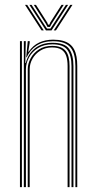

<svg xmlns="http://www.w3.org/2000/svg" viewBox="-20 -769 396 789"><path d="M289.8 0V-497.5Q289.8 -522.2 285.2 -541.2Q280.8 -560.2 270.4 -573.2Q260 -586.2 242.1 -592.9Q224.2 -599.5 197.5 -599.5Q157.5 -599.5 130.2 -581.5Q103 -563.5 89.8 -533.8H87.8L94 -600H102V-593.2L96 -556.5H98Q115.8 -582.8 141.4 -594.4Q167 -606 198.2 -606Q221.2 -606 238.1 -601.4Q255 -596.8 266.4 -587.9Q277.8 -579 284.6 -565.9Q291.5 -552.8 294.5 -535.6Q297.5 -518.5 297.5 -497.5V0ZM62 0V-600H70V0ZM94 0V-484.5Q94 -507.2 105.8 -529.2Q117.5 -551.2 139.9 -565.9Q162.2 -580.5 194 -580.5Q214.8 -580.5 228.6 -575Q242.5 -569.5 250.6 -558.9Q258.8 -548.2 262.2 -532.9Q265.8 -517.5 265.8 -497.5V0H257.8V-497.5Q257.8 -522.2 252 -539.2Q246.2 -556.2 232.4 -565.1Q218.5 -574 193.5 -574Q166.5 -574 145.9 -561.1Q125.2 -548.2 113.6 -527.8Q102 -507.2 102 -484.5V0ZM78 0V-600H86L84 -510.2H86Q95 -547 123.4 -570.1Q151.8 -593.2 195.8 -593.2Q245.8 -593.2 263.8 -568.5Q281.8 -543.8 281.8 -497.5V0H273.8V-497.5Q273.8 -540.8 257.1 -563.8Q240.5 -586.8 195 -586.8Q160.5 -586.8 136.2 -571.6Q112 -556.5 99.2 -533Q86.5 -509.5 86.5 -484.5V0ZM82.8 -749H91.8L159.8 -644H150.8ZM100.8 -749H109.8L163 -666.5L173.2 -651.5H187.2L197.2 -666.5L250.8 -749H259.8L191.8 -644H168.8ZM118.8 -749H127.8L174.5 -675.8L177.2 -668H183.2L186 -675.8L232.8 -749H241.8L192.2 -671.2L185.2 -658.2H175.2L168.5 -671.2ZM268.8 -749H277.8L209.8 -644H200.8Z"/></svg>

Font: Big Shoulders Inline Text Thin Thin
Style: Regular
Weight: 250
Version: Version 2.002